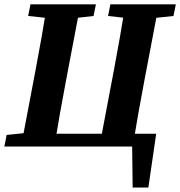

<svg xmlns="http://www.w3.org/2000/svg" viewBox="-67 -677 832 887"><path d="M545.8 189.4H618.4L654.6 -59.3H131.5L119.9 0H567.9L543.3 -23.1L545.8 189.4ZM30.2 0H184C200.7 -103 219.4 -207 239.1 -310.7L305 -657.1H150.8C134.1 -554.1 115.8 -450.1 96.1 -347.1L30.2 0ZM63 -603.2 204 -588.2H233.3L365.2 -603.2L376.1 -657.1H73.8L63 -603.2ZM392.3 0H546C562.7 -103 581.4 -207 601.1 -310.7L667 -657.1H512.5C495.8 -554.1 477.8 -450.1 458.1 -347.1L392.3 0ZM432.2 -603.2 566.1 -588.2H595.1L734.4 -603.2L745.3 -657.1H443L432.2 -603.2ZM-47 0H126.3L138.2 -68.6H109.4L-36.2 -53.6L-47 0Z"/></svg>

Font: Source Serif 4 Variable
Style: Italic
Weight: 400
Italic angle: -12°
Designer: Frank Grießhammer
Foundry: Adobe Systems Incorporated
Version: Version 4.004;hotconv 1.0.116;makeotfexe 2.5.65601